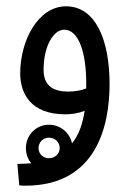

<svg xmlns="http://www.w3.org/2000/svg" viewBox="-20 -357 402 608"><path d="M60 231C286 231 327 41 327 -91C327 -230 283 -337 189 -337C101 -337 44 -229 44 -125C44 -60 78 5 187 5C206 5 228 2 248 -6C242 33 231 69 208 97C201 63 171 38 135 38C94 38 62 71 62 112C62 130 68 147 79 160C65 161 51 162 35 162L41 230C50 231 56 231 60 231ZM118 -136C118 -212 150 -263 183 -263C232 -263 253 -183 253 -95C253 -89 253 -83 253 -77C236 -70 215 -67 196 -67C153 -67 118 -82 118 -136ZM135 144C116 144 102 130 102 112C102 94 116 79 135 79C154 79 169 93 169 112C169 130 154 144 135 144Z"/></svg>

Font: Noto Sans Arabic ExtCond
Style: Regular
Weight: 400
Width: 2
Designer: Monotype Design Team, Nadine Chahine, Nizar Qandah and Khaled Hosny
Foundry: Monotype Imaging Inc.
Version: Version 2.012